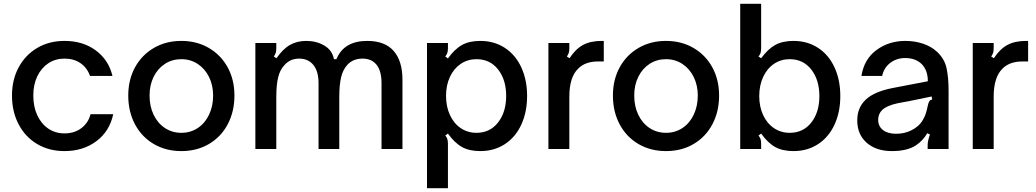

<svg xmlns="http://www.w3.org/2000/svg" viewBox="-20 -783 5443 1009"><path d="M43 -281Q43 -364 78 -429Q113 -494 175.5 -531Q238 -568 319 -568Q416 -568 483.5 -518Q551 -468 571 -384H453Q438 -427 403 -451Q368 -475 319 -475Q271 -475 234 -450.5Q197 -426 176 -382Q155 -338 155 -281Q155 -222 176 -177Q197 -132 234 -107Q271 -82 319 -82Q371 -82 407.5 -109.5Q444 -137 456 -183H575Q556 -93 486.5 -41Q417 11 319 11Q238 11 175.5 -26Q113 -63 78 -129.5Q43 -196 43 -281Z M654 -281Q654 -364 689.5 -429Q725 -494 788.5 -531Q852 -568 933 -568Q1014 -568 1077.5 -531Q1141 -494 1176.5 -429Q1212 -364 1212 -281Q1212 -197 1177 -130.5Q1142 -64 1078.5 -26.5Q1015 11 933 11Q852 11 788.5 -26Q725 -63 689.5 -129.5Q654 -196 654 -281ZM1100 -281Q1100 -335 1078.5 -378.5Q1057 -422 1019 -447Q981 -472 933 -472Q885 -472 847 -447.5Q809 -423 787.5 -379.5Q766 -336 766 -281Q766 -224 787.5 -179.5Q809 -135 847 -110Q885 -85 933 -85Q981 -85 1019 -110Q1057 -135 1078.5 -180Q1100 -225 1100 -281Z M1322 0V-557H1432V-530Q1432 -515 1429 -505.5Q1426 -496 1419 -486L1433 -477Q1467 -526 1504 -547Q1541 -568 1590 -568Q1643 -568 1684.5 -543.5Q1726 -519 1735 -472H1748Q1787 -568 1910 -568Q2003 -568 2049 -515Q2095 -462 2095 -364V0H1985V-346Q1985 -410 1959 -442.5Q1933 -475 1885 -475Q1836 -475 1806 -443Q1782 -417 1772.5 -376.5Q1763 -336 1763 -273V0H1654V-346Q1654 -408 1627 -441.5Q1600 -475 1552 -475Q1504 -475 1474 -440Q1452 -417 1442 -377.5Q1432 -338 1432 -273V0Z M2750 -279Q2750 -194 2719.5 -128Q2689 -62 2633 -25.5Q2577 11 2504 11Q2447 11 2408.5 -10Q2370 -31 2334 -81L2320 -71Q2328 -62 2331 -52Q2334 -42 2334 -27V206H2224V-557H2334V-530Q2334 -515 2331 -505.5Q2328 -496 2320 -486L2334 -476Q2370 -526 2408.5 -547Q2447 -568 2504 -568Q2577 -568 2633 -531.5Q2689 -495 2719.5 -429Q2750 -363 2750 -279ZM2324 -279Q2324 -223 2344.5 -178.5Q2365 -134 2401.5 -109.5Q2438 -85 2484 -85Q2555 -85 2597.5 -139.5Q2640 -194 2640 -279Q2640 -364 2597.5 -418Q2555 -472 2484 -472Q2438 -472 2401.5 -447.5Q2365 -423 2344.5 -379Q2324 -335 2324 -279Z M2862 0V-557H2972V-530Q2972 -515 2969 -505.5Q2966 -496 2959 -486L2973 -477Q3005 -526 3044.5 -547Q3084 -568 3142 -568H3153V-460H3123Q3056 -460 3019 -423Q2972 -378 2972 -275V0Z M3201 -281Q3201 -364 3236.5 -429Q3272 -494 3335.5 -531Q3399 -568 3480 -568Q3561 -568 3624.5 -531Q3688 -494 3723.5 -429Q3759 -364 3759 -281Q3759 -197 3724 -130.5Q3689 -64 3625.5 -26.5Q3562 11 3480 11Q3399 11 3335.5 -26Q3272 -63 3236.5 -129.5Q3201 -196 3201 -281ZM3647 -281Q3647 -335 3625.5 -378.5Q3604 -422 3566 -447Q3528 -472 3480 -472Q3432 -472 3394 -447.5Q3356 -423 3334.5 -379.5Q3313 -336 3313 -281Q3313 -224 3334.5 -179.5Q3356 -135 3394 -110Q3432 -85 3480 -85Q3528 -85 3566 -110Q3604 -135 3625.5 -180Q3647 -225 3647 -281Z M3980 -81 3966 -71Q3974 -61 3977 -51.5Q3980 -42 3980 -27V0H3870V-763H3980V-530Q3980 -515 3977 -505Q3974 -495 3966 -486L3980 -477Q4016 -526 4054.5 -547Q4093 -568 4150 -568Q4223 -568 4279 -531.5Q4335 -495 4365.5 -429Q4396 -363 4396 -278Q4396 -194 4365.5 -128Q4335 -62 4279 -25.5Q4223 11 4150 11Q4093 11 4054.5 -10Q4016 -31 3980 -81ZM4286 -278Q4286 -363 4243.5 -417.5Q4201 -472 4130 -472Q4084 -472 4047.5 -447.5Q4011 -423 3990.5 -378.5Q3970 -334 3970 -278Q3970 -222 3990.5 -178Q4011 -134 4047.5 -109.5Q4084 -85 4130 -85Q4201 -85 4243.5 -139Q4286 -193 4286 -278Z M4485 -151Q4485 -228 4545 -272Q4590 -305 4674 -321L4856 -356Q4856 -412 4825 -445Q4792 -478 4737 -478Q4692 -478 4658.5 -452.5Q4625 -427 4616 -384H4507Q4521 -472 4586 -520Q4651 -568 4738 -568Q4787 -568 4830.5 -553.5Q4874 -539 4904 -511Q4944 -474 4954.5 -424Q4965 -374 4965 -309V0H4855V-21Q4855 -42 4867 -76L4853 -83Q4831 -45 4796 -21Q4750 11 4667 11Q4585 11 4535 -32.5Q4485 -76 4485 -151ZM4769 -98Q4810 -118 4830 -153Q4841 -172 4846 -188.5Q4851 -205 4857 -233Q4860 -246 4865 -252.5Q4870 -259 4879 -260L4876 -276L4760 -252L4700 -241Q4642 -229 4616 -205Q4595 -184 4595 -154Q4595 -119 4620.5 -99.5Q4646 -80 4689 -80Q4733 -80 4769 -98Z M5092 0V-557H5202V-530Q5202 -515 5199 -505.5Q5196 -496 5189 -486L5203 -477Q5235 -526 5274.5 -547Q5314 -568 5372 -568H5383V-460H5353Q5286 -460 5249 -423Q5202 -378 5202 -275V0Z"/></svg>

Font: Open Sauce Sans Medium
Style: Regular
Weight: 500
Designer: Alfredo Marco Pradil
Foundry: Creative Sauce Fz LLC
Version: Version 1.477